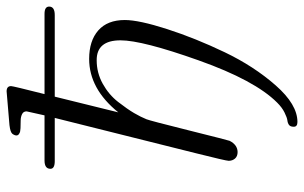

<svg xmlns="http://www.w3.org/2000/svg" viewBox="-191 -543 928 586"><g transform="rotate(-90 273.0 -250.0)"><path d="M50.8 -560.1Q50.8 -578.1 76.2 -578.1H213.9Q226.1 -632.3 226.1 -632.8Q226.1 -642.6 217.5 -646.7Q209 -650.9 198 -650.9Q187 -650.9 175 -651.4Q163.1 -651.9 159.2 -654.8Q147 -660.6 157.2 -675.8Q162.1 -682.6 184.1 -685.1Q286.1 -693.8 287.1 -693.8Q303.2 -693.8 303.2 -680.2Q303.2 -674.3 278.8 -578.1H523.9Q545.9 -578.1 545.9 -564Q545.9 -546.9 520 -546.9H271L223.1 -353Q294.9 -441.9 386.2 -441.9Q441.4 -441.9 473.1 -414.1Q504.9 -386.2 504.9 -333Q504.9 -290 477.1 -203.6Q449.2 -117.2 406.5 -28.1Q363.8 61 305.4 127.4Q247.1 193.8 193.8 193.8Q178.7 193.8 179.2 182.1Q179.2 172.4 184.6 168.2Q189.9 164.1 198.5 163.1Q207 162.1 222.4 154.5Q237.8 147 252.9 131.8Q320.8 64 381.8 -107.9Q442.9 -279.8 442.9 -346.2Q442.9 -419.4 381.8 -418.9Q343.8 -418.9 310.3 -400.4Q276.9 -381.8 254.9 -353.5Q232.9 -325.2 220.9 -304.7Q209 -284.2 202.1 -267.1Q198.2 -258.3 168.2 -138.2Q138.2 -18.1 136.2 -13.2Q124 10.7 102.1 11.2Q88.9 11.2 82 3.2Q75.2 -4.9 75.2 -16.1Q75.2 -23.9 98.1 -115.2L206.1 -546.9H74.2Q50.8 -546.9 50.8 -560.1Z"/></g></svg>

Font: CMU Classical Serif
Style: Italic
Weight: 500
Italic angle: -14.04°
Version: Version 0.7.0